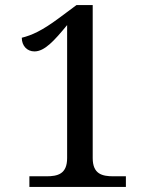

<svg xmlns="http://www.w3.org/2000/svg" viewBox="-20 -738 599 758"><path d="M477 0V-42H428C383 -42 346 -51 346 -114V-718H282L212 -666C146 -617 106 -599 66 -589C66 -557 87 -535 116 -535C156 -535 194 -577 245 -639V-114C245 -51 208 -42 163 -42H96V0Z"/></svg>

Font: Noto Fangsong KSS Vertical
Style: Regular
Weight: 400
Designer: LIU Zhao, ZHANG Congyu, Kushim JIANG
Foundry: Guyu Beijing Co. Ltd.
Version: Version 1.000;November 16, 2022;FontCreator 11.5.0.2427 64-b